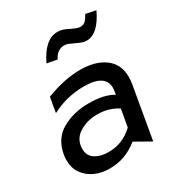

<svg xmlns="http://www.w3.org/2000/svg" viewBox="-177 -853 912 981"><g transform="rotate(-30 279.5 -362.5)"><path d="M223 -65Q174 -65 143.5 -85.5Q113 -106 113 -145Q113 -202 159.5 -231.5Q206 -261 264 -261Q304 -261 332.5 -252Q361 -243 387 -227L369 -125Q307 -65 223 -65ZM503 -346Q503 -422 448.5 -462Q394 -502 305 -502Q212 -502 103 -460L88 -372Q177 -419 279 -419Q405 -419 405 -338Q405 -332 403 -318L400 -300Q349 -332 257 -332Q168 -332 100 -293.5Q32 -255 17 -169Q14 -153 14 -136Q14 -90 37.5 -57Q61 -24 99.5 -6.5Q138 11 183 11Q233 11 274 -4Q315 -19 354 -50L446 2L500 -309Q503 -329 503 -346ZM296 -651Q309 -651 320 -646.5Q331 -642 350 -633Q371 -623 383.5 -618.5Q396 -614 411 -614Q478 -614 530 -724L471 -736Q458 -712 446.5 -701.5Q435 -691 418 -691Q407 -691 394 -696Q381 -701 369 -707Q348 -718 333.5 -723Q319 -728 302 -728Q226 -728 173 -616L233 -605Q244 -629 261 -640Q278 -651 296 -651Z"/></g></svg>

Font: Geom
Style: Italic
Weight: 400
Italic angle: -10°
Version: Version 1.102